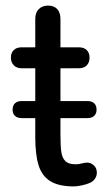

<svg xmlns="http://www.w3.org/2000/svg" viewBox="-20 -656 376 686"><path d="M106 -167V-234H58Q42 -234 33.5 -242Q25 -250 25 -264Q25 -279 33.5 -287Q42 -295 58 -295H106V-412H58Q40 -412 29.5 -422.5Q19 -433 19 -450Q19 -467 29 -477Q39 -487 58 -487H106V-588Q106 -611 118.5 -623.5Q131 -636 152 -636Q173 -636 184.5 -623.5Q196 -611 196 -588V-487H261Q280 -487 290 -477Q300 -467 300 -450Q300 -433 290 -422.5Q280 -412 261 -412H196V-295H292Q308 -295 316.5 -287Q325 -279 325 -264Q325 -250 316.5 -242Q308 -234 292 -234H196V-175Q196 -135 199 -113.5Q202 -92 213.5 -80.5Q225 -69 250 -69Q261 -69 272 -72Q283 -75 291 -75Q305 -75 315.5 -65Q326 -55 326 -39Q326 -27 319 -17Q312 -7 300 -2Q288 3 271.5 6.5Q255 10 244 10Q190 10 160 -8.5Q130 -27 118 -65Q106 -103 106 -167Z"/></svg>

Font: SN Pro
Style: Regular
Weight: 400
Designer: Tobias Whetton
Foundry: Supernotes
Version: Version 1.003